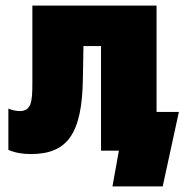

<svg xmlns="http://www.w3.org/2000/svg" viewBox="-20 -540 667 688"><path d="M91 12C223 12 274 -63 277 -257L279 -375H342V0H406L383 128H563L621 -139H541V-520H96V-243C96 -174 92 -142 50 -142C43 -142 24 -144 10 -151V-3C36 8 60 12 91 12Z"/></svg>

Font: Fixel Display Black
Style: Regular
Weight: 900
Designer: AlfaBravo + MacPaw
Foundry: Kyrylo Tkachov, Marchela Mozhyna, Serhii Makarenko, Maria Weinstein, Zakhar Kryvoshyya
Version: Version 1.211